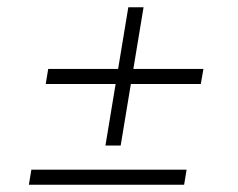

<svg xmlns="http://www.w3.org/2000/svg" viewBox="-20 -566 656 529"><path d="M59.6 -57.1 66.4 -98.6H494.1L487.3 -57.1ZM106 -334.5 112.8 -376H540.5L533.2 -334.5ZM270.5 -165 333.5 -545.9H375.5L312.5 -165Z"/></svg>

Font: Inter 24pt ExtraLight
Style: Italic
Weight: 250
Italic angle: -9.3988°
Version: Version 4.001;git-66647c0bb